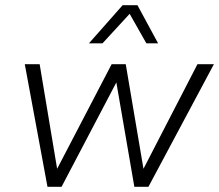

<svg xmlns="http://www.w3.org/2000/svg" viewBox="-20 -716 840 736"><path d="M162 0 75 -470H132L199 -69L408 -470H462L530 -69L737 -470H800L549 0H495L426 -400L216 0ZM321 -550 450 -696H507L586 -550H541L477 -663L373 -550Z"/></svg>

Font: Gantari Light
Style: Italic
Weight: 300
Italic angle: -10°
Version: Version 1.000